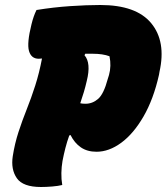

<svg xmlns="http://www.w3.org/2000/svg" viewBox="-20 -740 666 768"><path d="M229 0Q213 4 189 6Q165 8 144 8Q72 8 47.5 -27Q23 -62 31 -115Q39 -166 54 -212Q69 -258 87 -303Q105 -348 121 -398Q137 -448 148 -506Q139 -505 135 -505Q105 -505 96 -536Q87 -567 106 -643Q114 -676 126 -700Q194 -711 260.5 -715.5Q327 -720 381 -720Q525 -720 585 -647Q645 -574 618 -453L616 -441Q594 -343 554 -274Q514 -205 465 -169Q416 -133 366 -133Q329 -133 303.5 -150.5Q278 -168 262 -200L257 -198Q248 -173 241.5 -147.5Q235 -122 230 -96Q226 -73 225.5 -48Q225 -23 229 0ZM327 -416Q322 -394 315.5 -372Q309 -350 301 -327Q309 -325 322 -325Q350 -325 372.5 -344.5Q395 -364 411 -424L416 -440Q426 -476 418 -515Q391 -525 351 -525Q336 -525 321 -525L318 -519Q345 -488 327 -416Z"/></svg>

Font: Recursive Mn Csl St Blk
Style: Italic
Weight: 900
Italic angle: -15°
Monospace: yes
Version: Version 1.079;hotconv 1.0.112;makeotfexe 2.5.65598; ttfautoh